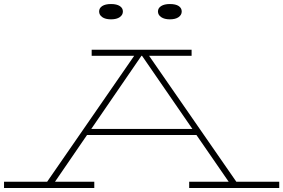

<svg xmlns="http://www.w3.org/2000/svg" viewBox="-27 -933 1406 953"><path d="M1359 -31V0H912V-31H1108L948 -263H405L246 -31H441V0H-7V-31H207L639 -656H428V-686H924V-656H713L1146 -31ZM928 -293 678 -656H675L426 -293ZM465 -876Q465 -893 480.5 -903Q496 -913 524 -913Q552 -913 567.5 -903Q583 -893 583 -876Q583 -859 567.5 -848Q552 -837 524 -837Q496 -837 480.5 -848Q465 -859 465 -876ZM757 -876Q757 -893 773 -903Q789 -913 816 -913Q845 -913 860 -903Q875 -893 875 -876Q875 -859 859.5 -848Q844 -837 816 -837Q789 -837 773 -848Q757 -859 757 -876Z"/></svg>

Font: BioRhyme Expanded ExtraLight
Style: Regular
Weight: 275
Width: 7
Designer: Aoife Mooney
Foundry: Aoife Mooney Type
Version: Version 1.001